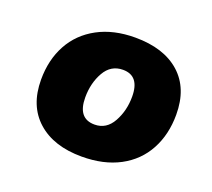

<svg xmlns="http://www.w3.org/2000/svg" viewBox="-90 -703 793 718"><g transform="rotate(20 306.0 -343.5)"><path d="M57 -319Q57 -398 90 -458.5Q123 -519 186 -553Q249 -587 335 -587Q449 -587 513 -530Q577 -473 577 -368Q577 -289 544 -228Q511 -167 448 -133.5Q385 -100 298 -100Q186 -100 121.5 -157.5Q57 -215 57 -319ZM399 -375Q399 -458 333 -458Q285 -458 260 -414Q235 -370 235 -313Q235 -229 302 -229Q349 -229 374 -274Q399 -319 399 -375Z"/></g></svg>

Font: FiraGO Heavy
Style: Italic
Weight: 900
Italic angle: -8°
Designer: bBox Type GmbH
Foundry: bBox Type GmbH
Version: Version 1.001